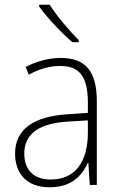

<svg xmlns="http://www.w3.org/2000/svg" viewBox="-20 -785 508 815"><path d="M191 -765H146V-758C178 -712 240 -646 287 -606H314V-615C273 -656 220 -718 191 -765ZM238 -539C185 -539 134 -524 89 -501L102 -468C150 -494 193 -505 236 -505C316 -505 353 -462 353 -349V-306L267 -300C125 -291 44 -238 44 -133C44 -49 93 10 190 10C282 10 327 -37 353 -94H355L361 0H391V-355C391 -484 342 -539 238 -539ZM270 -269 353 -274V-219C352 -101 302 -23 195 -23C124 -23 83 -63 83 -133C83 -220 150 -262 270 -269Z"/></svg>

Font: Noto Sans Myanmar UI SemiCondensed ExtraLight
Style: Regular
Weight: 200
Width: 4
Designer: Monotype Design Team
Foundry: Monotype Imaging Inc.
Version: Version 2.103